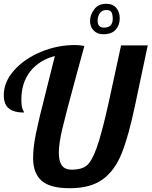

<svg xmlns="http://www.w3.org/2000/svg" viewBox="-25 -988 801 1015"><path d="M451 -877Q451 -909 473 -938.5Q495 -968 536 -968Q571 -968 589.5 -946.5Q608 -925 608 -891Q608 -855 586.5 -831Q565 -807 521 -807Q489 -807 470 -827Q451 -847 451 -877ZM571 -888Q571 -909 565 -922Q559 -935 538 -935Q514 -935 502.5 -918Q491 -901 491 -879Q491 -842 525 -842Q548 -842 559.5 -854Q571 -866 571 -888ZM150 -152Q150 -210 165.5 -285Q181 -360 215 -492L232 -560L265 -692Q182 -670 135 -610.5Q88 -551 88 -462Q88 -424 95 -410Q102 -396 102 -393Q49 -393 22 -414.5Q-5 -436 -5 -485Q-5 -554 48.5 -615Q102 -676 189.5 -713Q277 -750 373 -750Q395 -750 421 -745L377 -584Q322 -382 304 -305Q286 -228 286 -181Q286 -136 302 -113.5Q318 -91 355 -91Q404 -91 431.5 -111.5Q459 -132 485.5 -205Q512 -278 548 -439L615 -748H756L690 -436Q655 -268 618 -176.5Q581 -85 517 -39Q453 7 343 7Q239 7 194.5 -33Q150 -73 150 -152Z"/></svg>

Font: Lobster
Style: Regular
Weight: 400
Designer: Impallari Type
Foundry: Impallari Type
Version: Version 2.100